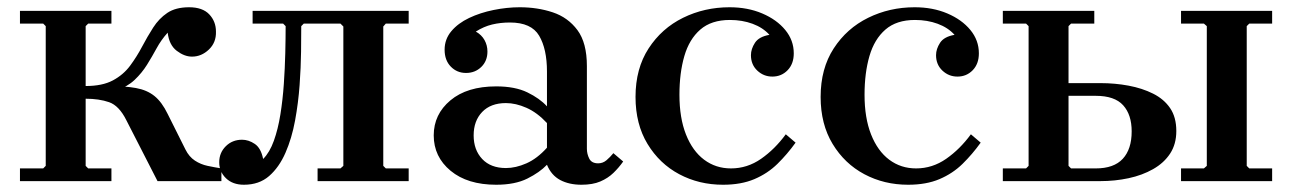

<svg xmlns="http://www.w3.org/2000/svg" viewBox="-20 -499 3561 529"><path d="M216 -42 223 -35H287V0H35V-35H99L106 -42V-427L99 -434H35V-469H287V-434H223L216 -427ZM414 0 328 -168Q308 -208 280.5 -217.5Q253 -227 216 -227V-262H278Q324 -262 354.5 -256.5Q385 -251 405.5 -234.5Q426 -218 442 -185L491 -87Q501 -67 517 -56.5Q533 -46 552 -42Q571 -38 590 -35V0ZM501 -479Q538 -479 556.5 -459.5Q575 -440 575 -412Q576 -382 555.5 -362.5Q535 -343 509 -343Q488 -343 467 -359Q446 -375 442 -409Q424 -389 411.5 -366Q399 -343 385 -320.5Q371 -298 351 -279Q331 -260 299 -249Q267 -238 216 -238V-262Q262 -262 291 -277.5Q320 -293 338.5 -318Q357 -343 371.5 -370.5Q386 -398 402 -423Q418 -448 441 -463.5Q464 -479 501 -479Z M1043 -434 1036 -426V-42L1043 -35H1106V0H855V-35H918L926 -42V-426L918 -434H817L810 -427Q810 -399 809.5 -356.5Q809 -314 805.5 -265Q802 -216 793 -167Q784 -118 766.5 -78Q749 -38 721.5 -14Q694 10 652 10Q621 10 602.5 -8Q584 -26 584 -52Q584 -78 602 -96Q620 -114 647 -114Q665 -114 682 -102.5Q699 -91 705 -61Q723 -79 734.5 -111Q746 -143 752.5 -183.5Q759 -224 762 -267.5Q765 -311 766 -352.5Q767 -394 767 -427L760 -434H676V-469H1106V-434Z M1582 10Q1548 10 1523.5 -3Q1499 -16 1487 -45V-302Q1487 -364 1465.5 -400.5Q1444 -437 1385 -437Q1359 -437 1336 -431.5Q1313 -426 1291 -412Q1307 -403 1315 -388.5Q1323 -374 1323 -357Q1323 -331 1306 -314.5Q1289 -298 1264 -298Q1239 -298 1222 -315.5Q1205 -333 1205 -362Q1205 -391 1223.5 -413Q1242 -435 1272.5 -449.5Q1303 -464 1340 -471.5Q1377 -479 1412 -479Q1461 -479 1503 -465Q1545 -451 1571 -416Q1597 -381 1597 -317V-89Q1597 -75 1603.5 -62Q1610 -49 1628 -49Q1641 -49 1651 -57.5Q1661 -66 1670 -77L1697 -54Q1685 -37 1670 -22.5Q1655 -8 1634 1Q1613 10 1582 10ZM1347 10Q1268 10 1221.5 -28.5Q1175 -67 1175 -126Q1175 -184 1221 -222.5Q1267 -261 1347 -261Q1399 -261 1433 -244.5Q1467 -228 1487 -206V-160Q1460 -189 1430.5 -202Q1401 -215 1374 -215Q1332 -215 1308.5 -190.5Q1285 -166 1285 -126Q1285 -86 1308.5 -61Q1332 -36 1374 -36Q1401 -36 1430.5 -49Q1460 -62 1487 -92V-45Q1467 -24 1433 -7Q1399 10 1347 10Z M1972 10Q1906 10 1851.5 -19Q1797 -48 1764 -102.5Q1731 -157 1731 -232Q1731 -310 1767 -365.5Q1803 -421 1862 -450Q1921 -479 1990 -479Q2040 -479 2080 -462Q2120 -445 2143.5 -416.5Q2167 -388 2167 -352Q2167 -323 2150 -305.5Q2133 -288 2108 -288Q2084 -288 2066.5 -304.5Q2049 -321 2049 -347Q2049 -364 2060 -381Q2071 -398 2100 -403Q2082 -423 2053.5 -433.5Q2025 -444 1991 -444Q1940 -444 1909.5 -417.5Q1879 -391 1865.5 -344.5Q1852 -298 1852 -238Q1852 -174 1870 -128.5Q1888 -83 1920 -59Q1952 -35 1994 -35Q2039 -35 2077 -61.5Q2115 -88 2145 -129L2172 -106Q2149 -74 2122 -47.5Q2095 -21 2058.5 -5.5Q2022 10 1972 10Z M2482 10Q2416 10 2361.5 -19Q2307 -48 2274 -102.5Q2241 -157 2241 -232Q2241 -310 2277 -365.5Q2313 -421 2372 -450Q2431 -479 2500 -479Q2550 -479 2590 -462Q2630 -445 2653.5 -416.5Q2677 -388 2677 -352Q2677 -323 2660 -305.5Q2643 -288 2618 -288Q2594 -288 2576.5 -304.5Q2559 -321 2559 -347Q2559 -364 2570 -381Q2581 -398 2610 -403Q2592 -423 2563.5 -433.5Q2535 -444 2501 -444Q2450 -444 2419.5 -417.5Q2389 -391 2375.5 -344.5Q2362 -298 2362 -238Q2362 -174 2380 -128.5Q2398 -83 2430 -59Q2462 -35 2504 -35Q2549 -35 2587 -61.5Q2625 -88 2655 -129L2682 -106Q2659 -74 2632 -47.5Q2605 -21 2568.5 -5.5Q2532 10 2482 10Z M3415 -42 3422 -35H3485V0H3234V-35H3297L3305 -42V-427L3297 -434H3234V-469H3485V-434H3422L3415 -427ZM2743 0V-35H2807L2814 -42V-427L2807 -434H2743V-469H2995V-434H2931L2924 -427V-270H3012Q3052 -270 3089.5 -263Q3127 -256 3157 -241Q3187 -226 3204 -201Q3221 -176 3221 -138Q3221 -102 3204 -76Q3187 -50 3157 -33Q3127 -16 3089.5 -8Q3052 0 3012 0ZM2931 -35H2999Q3049 -35 3073.5 -61.5Q3098 -88 3098 -137Q3098 -183 3074.5 -209Q3051 -235 2999 -235H2924V-42Z"/></svg>

Font: Brygada 1918 SemiBold
Style: Regular
Weight: 600
Designer: Mateusz Machalski | Borys Kosmynka | Przemek Hoffer
Foundry: NIEPODLEGLA 2018
Version: Version 3.006